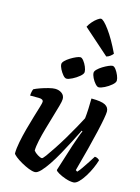

<svg xmlns="http://www.w3.org/2000/svg" viewBox="-140 -1042 819 1120"><g transform="rotate(15 269.5 -482.0)"><path d="M185 0Q169 0 146.5 -9Q124 -18 101 -31Q78 -44 62.5 -56.5Q47 -69 45 -75Q45 -105 53 -145.5Q61 -186 72.5 -228.5Q84 -271 95.5 -309Q107 -347 115 -373.5Q123 -400 123 -407Q123 -424 95 -424H43Q43 -435 45.5 -446.5Q48 -458 51 -464Q64 -471 88 -479.5Q112 -488 136 -494Q160 -500 174 -500Q198 -500 215 -487.5Q232 -475 232 -453Q232 -440 223.5 -410Q215 -380 203.5 -341Q192 -302 180 -260.5Q168 -219 160 -182Q152 -145 152 -121Q161 -109 177.5 -99Q194 -89 203 -89Q208 -88 224.5 -110.5Q241 -133 264 -168Q287 -203 311 -243Q335 -283 355 -319.5Q375 -356 387 -379Q390 -404 391.5 -439Q393 -474 393 -500Q453 -500 476.5 -487.5Q500 -475 500 -449Q500 -423 477.5 -324.5Q455 -226 413 -73L423 -66Q433 -76 447 -96Q461 -116 475.5 -138.5Q490 -161 500 -177Q509 -177 517.5 -172.5Q526 -168 529 -163Q523 -142 511 -114.5Q499 -87 482.5 -60.5Q466 -34 449 -17Q432 0 417 0Q395 0 370 -8.5Q345 -17 326.5 -27.5Q308 -38 306 -45L357 -206Q367 -235 376.5 -262Q386 -289 392 -301L387 -304Q370 -270 349 -229Q328 -188 305.5 -147.5Q283 -107 260.5 -73.5Q238 -40 218.5 -20Q199 0 185 0ZM416 -574Q407 -574 395 -587.5Q383 -601 374.5 -618.5Q366 -636 366 -649Q366 -658 377.5 -669.5Q389 -681 406 -691.5Q423 -702 439 -709Q455 -716 463 -716Q473 -716 483.5 -702Q494 -688 501.5 -670Q509 -652 509 -639Q509 -627 491 -611.5Q473 -596 451 -585Q429 -574 416 -574ZM222 -574Q212 -574 200.5 -587.5Q189 -601 180 -618.5Q171 -636 171 -649Q171 -658 182.5 -669.5Q194 -681 211 -691.5Q228 -702 244 -709Q260 -716 269 -716Q278 -716 289 -702Q300 -688 307.5 -670Q315 -652 315 -639Q315 -627 296.5 -611.5Q278 -596 256 -585Q234 -574 222 -574ZM413 -759 257 -897Q265 -913 278.5 -928.5Q292 -944 306 -954Q320 -964 327 -964Q342 -964 378 -915Q414 -866 452 -786Q446 -778 435.5 -770Q425 -762 413 -759Z"/></g></svg>

Font: Texturina 72pt 72pt Regular
Style: Bold Italic
Weight: 700
Italic angle: -11°
Designer: Guillermo Torres Carreño
Foundry: Omnibus-Type
Version: Version 1.002; ttfautohint (v1.8.3)